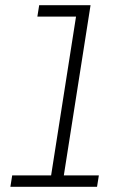

<svg xmlns="http://www.w3.org/2000/svg" viewBox="-20 -720 476 740"><path d="M20 0 27 -44H177L273 -656H124L131 -700H329L226 -44H361L354 0Z"/></svg>

Font: MuseoModerno Thin ExtraLight
Style: Italic
Weight: 250
Italic angle: -9°
Version: Version 1.003